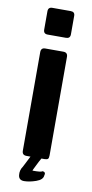

<svg xmlns="http://www.w3.org/2000/svg" viewBox="-93 -741 432 898"><g transform="rotate(10 123.5 -292.5)"><path d="M80 -703H167Q187 -703 187 -684V-596Q187 -576 167 -576H80Q60 -576 60 -596V-683Q60 -703 80 -703ZM80 -510H166Q187 -510 187 -489V-21Q187 -8 182.5 -4Q178 0 167 0H152Q147 8 142.5 17Q138 26 132 38Q119 63 121 63Q165 63 165 58Q174 57 178 61.5Q182 66 179 75Q178 96 146.5 107Q115 118 90 118Q65 118 62.5 94.5Q60 71 73 53L100 0H81Q60 0 60 -21V-489Q60 -510 80 -510Z"/></g></svg>

Font: Rajdhani
Style: Bold
Weight: 700
Designer: Satya Rajpurohit, Jyotish Sonowal
Foundry: Indian Type Foundry
Version: Version 1.201 February 1, 2022